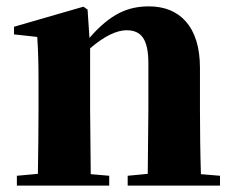

<svg xmlns="http://www.w3.org/2000/svg" viewBox="-20 -583 737 603"><path d="M443 0H671V-31L611 -36C609 -94 608 -179 608 -238V-370C608 -501 543 -563 448 -563C382 -563 327 -540 261 -464L255 -553L242 -562L24 -499V-475L97 -467C100 -419 101 -386 101 -321V-238C101 -182 100 -96 99 -37L33 -31V0H323V-31L265 -36L263 -238V-431C306 -469 347 -488 377 -488C424 -488 446 -460 446 -383V-238L444 -37L381 -31V0Z"/></svg>

Font: Noto Serif CJK HK Black
Style: Regular
Weight: 900
Designer: Ryoko NISHIZUKA 西塚涼子 (kana & ideographs); Frank Grießhammer (Latin, Greek & Cyrillic); Wenlong ZHANG 张文龙 (bopomofo); San
Foundry: Adobe
Version: Version 2.001;hotconv 1.1.0;makeotfexe 2.6.0